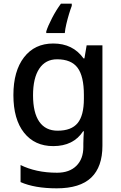

<svg xmlns="http://www.w3.org/2000/svg" viewBox="-20 -786 659 1046"><path d="M270 -549Q377 -549 435 -468H440L452 -539H538V8Q538 123 477 181.5Q416 240 289 240Q169 240 92 206V113Q132 133 182 144Q232 155 291 155Q358 155 396 117.5Q434 80 434 15V-4Q434 -16 435 -38Q436 -60 437 -71H433Q380 10 270 10Q169 10 111 -63Q53 -136 53 -268Q53 -399 111 -474Q169 -549 270 -549ZM291 -463Q228 -463 194 -412Q160 -361 160 -267Q160 -172 194 -123Q228 -74 294 -74Q369 -74 403 -115.5Q437 -157 437 -248V-269Q437 -371 402.5 -417Q368 -463 291 -463ZM371 -754Q364 -736 356 -709.5Q348 -683 341.5 -655.5Q335 -628 333 -606H232V-615Q241 -644 263.5 -687.5Q286 -731 312 -766H371Z"/></svg>

Font: Noto Sans Syriac Medium
Style: Regular
Weight: 500
Designer: Patrick Giasson and the Monotype Design Team
Foundry: Monotype Imaging Inc.
Version: Version 3.000; ttfautohint (v1.8.4.7-5d5b)